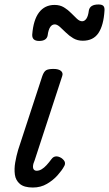

<svg xmlns="http://www.w3.org/2000/svg" viewBox="-20 -823 487 858"><path d="M127 15Q88 15 69 -1Q50 -17 46.5 -42.5Q43 -68 48 -97Q53 -126 61 -153L169 -483Q176 -503 186 -509Q196 -515 219 -515Q242 -515 252.5 -506Q263 -497 258 -483L135 -107Q128 -91 127.5 -80.5Q127 -70 131.5 -65Q136 -60 144 -60Q155 -60 166 -66.5Q177 -73 188 -85Q199 -97 210 -112Q218 -123 229.5 -124Q241 -125 254 -117Q268 -107 270 -97.5Q272 -88 266 -79Q257 -62 237.5 -40Q218 -18 190 -1.5Q162 15 127 15ZM350 -641Q326 -641 307.5 -652Q289 -663 274.5 -677.5Q260 -692 247.5 -703Q235 -714 225 -714Q212 -714 204 -701.5Q196 -689 193 -665Q191 -653 181.5 -646.5Q172 -640 155 -640Q123 -640 124 -668Q129 -734 154.5 -767.5Q180 -801 224 -801Q248 -801 266 -790Q284 -779 298 -764.5Q312 -750 324 -739Q336 -728 347 -728Q358 -728 366 -739.5Q374 -751 377 -776Q382 -803 420 -803Q436 -803 442 -796.5Q448 -790 447 -776Q443 -710 420 -675.5Q397 -641 350 -641Z"/></svg>

Font: Playwrite AU VIC
Style: Regular
Weight: 400
Designer: Veronika Burian, José Scaglione
Foundry: TypeTogether
Version: Version 1.002